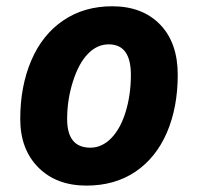

<svg xmlns="http://www.w3.org/2000/svg" viewBox="-20 -576 625 606"><path d="M541 -339.8C541 -407.2 522.5 -460.1 485.4 -498.5C448.2 -536.9 397.8 -556.2 334 -556.2C275.1 -556.2 223.6 -541.3 179.7 -511.5C135.7 -481.7 102.1 -439.7 78.9 -385.5C55.6 -331.3 43.9 -269.5 43.9 -200.2C43.9 -136.7 62.9 -85.9 100.8 -47.6C138.8 -9.4 189.5 9.8 252.9 9.8C312.5 9.8 363.9 -4.8 407.2 -33.9C450.5 -63.1 483.6 -104.2 506.6 -157.2C529.5 -210.3 541 -271.2 541 -339.8ZM393.1 -339.8C393.1 -297.9 387.6 -259 376.7 -223.4C365.8 -187.7 350.6 -159.9 331.1 -139.9C311.5 -119.9 289.6 -109.9 265.1 -109.9C216.3 -109.9 191.9 -140 191.9 -200.2C191.9 -240.9 198 -280.4 210.2 -318.8C222.4 -357.3 238.2 -386.4 257.6 -406.2C276.9 -426.1 298.8 -436 323.2 -436C369.8 -436 393.1 -404 393.1 -339.8Z"/></svg>

Font: OpenSans
Style: Bold Italic
Weight: 700
Italic angle: -12°
Foundry: Ascender Corporation
Version: Version 1.10; ttfautohint (v1.2) -l 8 -r 50 -G 200 -x 14 -D 